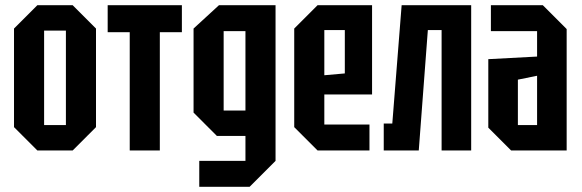

<svg xmlns="http://www.w3.org/2000/svg" viewBox="-20 -580 2242 740"><path d="M34 -90V-470L124 -560H260L350 -470V-90L260 0H124ZM150 -98H234V-462H150Z M596 0V-456H681V-560H395V-456H480V0Z M748 140V40H926V-56H816L726 -146V-470L824 -560H1042V40L942 140ZM842 -460V-154H926V-460Z M1114 -90V-470L1204 -560H1414V-216H1230V-100H1404V0H1204ZM1230 -290 1309 -297V-464H1230Z M1796 -560V0H1682V-464H1629L1594 0H1459V-104H1492L1528 -560Z M1862 -88V-352L2050 -362V-460H1872V-560H2072L2164 -468V0H1950ZM1976 -273V-98H2050V-288Z"/></svg>

Font: Tektur Condensed Medium
Style: Regular
Weight: 500
Width: 3
Designer: Adam Jagosz
Foundry: Adam Jagosz
Version: Version 1.005;gftools[0.9.30]